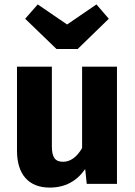

<svg xmlns="http://www.w3.org/2000/svg" viewBox="-20 -833 612 870"><path d="M284 -722 151 -813 94 -748 236 -611H332L473 -748L417 -813ZM510 -531H352V-162C328 -121 299 -100 266 -100C231 -100 215 -118 215 -170V-531H57V-150C57 -45 108 17 205 17C274 17 327 -11 366 -67L373 0H510Z"/></svg>

Font: Fira Sans
Style: Bold
Weight: 700
Designer: Carrois Corporate & Edenspiekermann AG
Foundry: Carrois Corporate GbR & Edenspiekermann AG
Version: Version 4.203